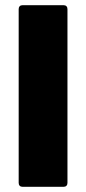

<svg xmlns="http://www.w3.org/2000/svg" viewBox="-20 -720 332 740"><path d="M67 -700H225Q232 -700 236 -696Q240 -692 240 -685V-15Q240 -8 236 -4Q232 0 225 0H67Q60 0 56 -4Q52 -8 52 -15V-685Q52 -692 56 -696Q60 -700 67 -700Z"/></svg>

Font: Barlow Black
Style: Regular
Weight: 900
Designer: Jeremy Tribby
Foundry: Tribby Type
Version: Version 1.422